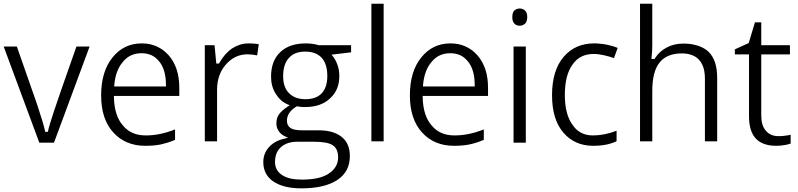

<svg xmlns="http://www.w3.org/2000/svg" viewBox="-20 -780 4324 1040"><path d="M272.5 -7.3H192.9L0 -527.8H71.3L180.7 -215.3Q217.3 -104.5 223.6 -71.8L224.6 -65.9H230.5H233.9H239.7L240.7 -71.8Q245.6 -97.2 272.5 -178.2Q298.8 -258.3 394 -527.8H465.3Z M852.5 2Q816.4 9.8 767.1 9.8Q659.7 9.8 594.2 -62Q527.8 -134.3 527.8 -263.2Q527.8 -328.6 543.5 -380.1Q559.1 -431.6 589.8 -469.2Q650.9 -544.9 747.6 -544.9Q793 -544.9 828.1 -528.8Q866.2 -512.2 894.5 -479.5Q951.2 -413.6 951.2 -305.2V-260.3H604.5H597.2V-252.4Q599.6 -151.9 646.5 -99.6Q690.4 -46.4 769.5 -46.4Q847.2 -46.4 928.2 -79.1V-22.5Q907.7 -13.7 889.2 -7.8Q870.6 -2 852.5 2ZM746.6 -491.7Q683.6 -491.7 646 -445.3Q626 -422.4 614.3 -390.9Q602.5 -359.4 599.1 -319.8L598.6 -311.5H606.4H871.6H878.9V-319.3Q878.9 -328.1 878.4 -336.7Q877.9 -345.2 877.2 -353.5Q876.5 -361.8 875 -369.6Q873.5 -377.4 871.8 -384.8Q870.1 -392.1 867.9 -398.9Q865.7 -405.8 863 -412.1Q860.4 -418.5 857.2 -424.6Q854 -430.7 850.6 -436Q847.2 -441.4 842.8 -446.3Q825.2 -469.2 801.3 -480.5Q777.3 -491.7 746.6 -491.7Z M1326.2 -544.9Q1336.4 -544.9 1346.2 -544.4Q1356 -543.9 1364.7 -543Q1373.5 -542 1381.8 -540.5L1373 -480Q1357.9 -482.9 1345 -484.4Q1332 -485.8 1320.3 -485.8Q1286.1 -485.8 1256.8 -471.9Q1227.5 -458 1203.6 -430.7Q1155.8 -376 1155.8 -294.4V-14.6H1089.4V-535.2H1142.1L1150.9 -442.9L1151.4 -436H1158.2H1162.1H1166.5L1168.5 -439.9Q1197.3 -490.7 1237.8 -518.1Q1258.3 -531.2 1280.3 -538.1Q1302.2 -544.9 1326.2 -544.9Z M1707.5 -535.2H1881.8V-496.6L1789.1 -485.4L1775.9 -483.9L1784.2 -473.6Q1797.4 -457 1807.6 -429.7Q1817.9 -402.8 1817.9 -368.7Q1817.9 -353.5 1815.9 -339.1Q1814 -324.7 1809.8 -312Q1805.7 -299.3 1799.6 -287.6Q1793.5 -275.9 1785.2 -265.6Q1776.9 -255.4 1766.6 -246.1Q1742.2 -223.1 1708.7 -211.7Q1675.3 -200.2 1632.3 -200.2Q1629.4 -200.2 1626.7 -200.2Q1624 -200.2 1621.3 -200.4Q1618.7 -200.7 1616 -200.7Q1613.3 -200.7 1610.8 -200.9Q1608.4 -201.2 1605.7 -201.7Q1603 -202.1 1600.6 -202.4Q1598.1 -202.6 1595.7 -203.1Q1593.3 -203.6 1590.8 -204.1L1588.9 -204.6L1586.4 -203.1Q1561 -188.5 1547.6 -168.9Q1534.2 -149.4 1534.2 -126Q1534.2 -99.1 1554.7 -85.9Q1573.2 -74.2 1616.7 -74.2H1705.6Q1786.6 -74.2 1831.1 -38.1Q1875 -2.9 1875 65.4Q1875 150.4 1807.1 194.8Q1738.8 240.2 1612.3 240.2Q1515.1 240.2 1460 202.6Q1406.2 165.5 1406.2 98.1Q1406.2 52.2 1435.5 18.6Q1465.3 -16.1 1519.5 -28.8L1540 -33.7L1521 -43Q1511.7 -47.4 1503.9 -54Q1496.1 -60.5 1489.7 -69.8Q1477.1 -87.9 1477.1 -112.3Q1477.1 -140.1 1491.2 -160.6Q1498.5 -170.9 1510.3 -181.4Q1522 -191.9 1537.6 -202.1L1549.3 -210L1536.6 -215.3Q1498 -231.9 1473.1 -272.5Q1448.2 -312.5 1448.2 -364.3Q1448.2 -451.2 1498.5 -498Q1547.9 -544.9 1636.2 -544.9Q1644 -544.9 1651.4 -544.4Q1658.7 -543.9 1665.8 -543.2Q1672.9 -542.5 1679.7 -541.5Q1686.5 -540.5 1692.9 -538.8Q1699.2 -537.1 1705.6 -535.2H1706.5ZM1502.9 16.1Q1469.7 44.4 1469.7 97.2Q1469.7 144.5 1509.8 169.4Q1546.9 192.9 1613.3 192.9Q1662.1 192.9 1698.5 185.1Q1734.9 177.2 1759.3 161.1Q1784.7 145 1798.1 122.6Q1811.5 100.1 1811.5 72.3Q1811.5 57.1 1808.3 44.4Q1805.2 31.7 1798.3 22Q1791.5 12.2 1781.2 5.9Q1752.9 -12.2 1681.2 -12.2H1589.8Q1535.2 -12.2 1502.9 16.1ZM1545.4 -466.8Q1513.7 -432.6 1513.7 -367.2Q1513.7 -306.2 1546.4 -274.4Q1578.6 -242.7 1634.3 -242.7Q1692.9 -242.7 1722.9 -274.9Q1752.9 -307.1 1752.9 -368.7Q1752.9 -433.6 1722.4 -467Q1691.9 -500.5 1632.8 -500.5Q1576.2 -500.5 1545.4 -466.8Z M2058.1 -759.8V-14.6H1991.7V-759.8Z M2524.9 2Q2488.8 9.8 2439.5 9.8Q2332 9.8 2266.6 -62Q2200.2 -134.3 2200.2 -263.2Q2200.2 -328.6 2215.8 -380.1Q2231.4 -431.6 2262.2 -469.2Q2323.2 -544.9 2419.9 -544.9Q2465.3 -544.9 2500.5 -528.8Q2538.6 -512.2 2566.9 -479.5Q2623.5 -413.6 2623.5 -305.2V-260.3H2276.9H2269.5V-252.4Q2272 -151.9 2318.8 -99.6Q2362.8 -46.4 2441.9 -46.4Q2519.5 -46.4 2600.6 -79.1V-22.5Q2580.1 -13.7 2561.5 -7.8Q2543 -2 2524.9 2ZM2418.9 -491.7Q2356 -491.7 2318.4 -445.3Q2298.3 -422.4 2286.6 -390.9Q2274.9 -359.4 2271.5 -319.8L2271 -311.5H2278.8H2543.9H2551.3V-319.3Q2551.3 -328.1 2550.8 -336.7Q2550.3 -345.2 2549.6 -353.5Q2548.8 -361.8 2547.4 -369.6Q2545.9 -377.4 2544.2 -384.8Q2542.5 -392.1 2540.3 -398.9Q2538.1 -405.8 2535.4 -412.1Q2532.7 -418.5 2529.5 -424.6Q2526.4 -430.7 2522.9 -436Q2519.5 -441.4 2515.1 -446.3Q2497.6 -469.2 2473.6 -480.5Q2449.7 -491.7 2418.9 -491.7Z M2828.1 -527.8V-7.3H2761.7V-527.8ZM2754.9 -687.5Q2754.9 -696.3 2756.3 -703.1Q2757.8 -710 2760.3 -714.8Q2762.7 -719.7 2766.1 -723.1Q2777.8 -733.9 2795.4 -733.9Q2803.7 -733.9 2810.8 -731.2Q2817.9 -728.5 2824.2 -722.7Q2830.1 -717.3 2833 -708.7Q2835.9 -700.2 2835.9 -687.5Q2835.9 -679.2 2834.5 -672.4Q2833 -665.5 2830.6 -660.6Q2828.1 -655.8 2824.2 -651.9Q2817.9 -646.5 2810.8 -643.6Q2803.7 -640.6 2795.4 -640.6Q2777.8 -640.6 2766.4 -651.9Q2754.9 -663.1 2754.9 -687.5Z M3319.8 -15.1Q3268.6 9.8 3193.4 9.8Q3093.3 9.8 3032.2 -61Q2970.2 -132.3 2970.2 -264.2Q2970.2 -398.9 3033.2 -472.2Q3095.2 -544.9 3198.2 -544.9Q3203.6 -544.9 3210 -544.9Q3216.3 -544.4 3222.4 -543.9Q3228.5 -543.5 3234.9 -542.7Q3241.2 -542 3247.6 -541.3Q3253.9 -540.5 3260.3 -539.3Q3266.6 -538.1 3272.9 -536.6Q3289.1 -533.2 3302.5 -529.1Q3315.9 -524.9 3325.7 -520.5L3305.7 -465.3Q3281.2 -474.1 3252.9 -480.5Q3220.7 -487.8 3196.3 -487.8Q3121.1 -487.8 3082 -431.2Q3039.6 -374.5 3039.6 -265.1Q3039.6 -160.6 3081.1 -104Q3119.1 -46.4 3191.9 -46.4Q3253.4 -46.4 3319.8 -71.8Z M3864.7 -14.6H3798.3V-353.5Q3798.3 -376 3794.9 -394.8Q3791.5 -413.6 3784.4 -429Q3777.3 -444.3 3766.6 -456.1Q3750.5 -473.6 3727.1 -481.9Q3704.1 -490.7 3673.8 -490.7Q3592.8 -490.7 3553.7 -442.4Q3513.2 -394 3513.2 -287.1V-14.6H3446.8V-759.8H3513.2V-537.1Q3513.2 -516.6 3512.2 -499.5Q3511.2 -482.4 3509.3 -469.2L3508.3 -460.9H3516.6H3521.5H3525.4L3527.8 -464.4Q3550.8 -501 3590.8 -522.5Q3630.4 -543.9 3681.2 -543.9Q3698.7 -543.9 3714.8 -542.2Q3731 -540.5 3744.6 -536.6Q3759.8 -533.2 3772.9 -527.8Q3786.1 -522.5 3797.4 -515.4Q3808.6 -508.3 3817.9 -499.5Q3841.3 -477.1 3853 -441.7Q3864.7 -406.2 3864.7 -356.4Z M4128.4 -71.8Q4153.3 -42.5 4196.8 -42.5Q4208 -42.5 4218.5 -43.2Q4229 -43.9 4239.3 -45.9Q4243.7 -46.4 4248 -47.1Q4252.4 -47.9 4256.1 -48.6Q4259.8 -49.3 4262.7 -50.3V-2.4Q4250.5 2.4 4230 5.9Q4205.1 9.8 4185.1 9.8Q4110.4 9.8 4073.7 -29.8Q4037.1 -69.3 4037.1 -150.9V-477.5V-485.4H4029.8H3960.4V-512.7L4032.7 -545.4L4035.6 -546.9L4036.6 -550.3L4069.3 -659.2H4103.5V-542.5V-535.2H4110.8H4258.8V-485.4H4110.8H4103.5V-477.5V-153.3Q4103.5 -140.1 4105 -128.7Q4106.4 -117.2 4109.6 -106.9Q4112.8 -96.7 4117.4 -87.9Q4122.1 -79.1 4128.4 -71.8Z"/></svg>

Font: Sahel Light FD
Style: Light-FD
Weight: 300
Foundry: Saber Rastikerdar (saber.rastikerdar@gmail.com)
Version: Version 3.3.0